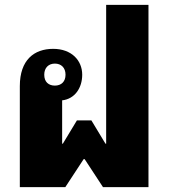

<svg xmlns="http://www.w3.org/2000/svg" viewBox="-20 -774 697 794"><path d="M62 -418V0H250L326 -116H330L406 0H594V-754H419V-180H416L358 -276H298L240 -180H237V-359C290 -365 320 -411 320 -465C320 -524 276 -572 200 -572C121 -572 62 -526 62 -418ZM207 -420C181 -420 163 -435 163 -465C163 -494 181 -511 207 -511C233 -511 251 -494 251 -465C251 -436 233 -420 207 -420Z"/></svg>

Font: Noto Sans Thai Looped SemiCondensed Black
Style: Regular
Weight: 900
Width: 4
Designer: Sasikarn Vongin, Ben Mitchell
Foundry: The Fontpad Ltd
Version: Version 1.001